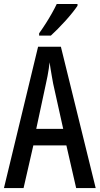

<svg xmlns="http://www.w3.org/2000/svg" viewBox="-20 -950 503 970"><path d="M364.7 0 315.4 -215.3H148.4L99.1 0H0L172.4 -713.9H287.6L463.4 0ZM299.3 -298.8 248.5 -527.8Q245.1 -546.9 241.7 -565.7Q238.3 -584.5 235.6 -601.8Q232.9 -619.1 230.5 -635.3Q229 -619.6 226.3 -602.1Q223.6 -584.5 220.2 -566.2Q216.8 -547.9 212.4 -528.8L163.1 -298.8ZM371.6 -929.7V-920.9Q361.3 -905.3 345.2 -885.3Q329.1 -865.2 310.1 -844.2Q291 -823.2 271.7 -803.7Q252.4 -784.2 236.8 -770H177.7V-781.7Q196.8 -808.6 212.9 -834Q229 -859.4 242.4 -883.3Q255.9 -907.2 266.6 -929.7Z"/></svg>

Font: Open Sans Condensed Medium
Style: Regular
Weight: 500
Width: 3
Designer: Monotype Design Team
Foundry: Monotype Imaging Inc.
Version: Version 3.000